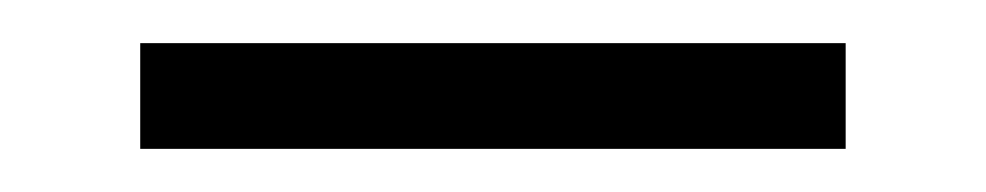

<svg xmlns="http://www.w3.org/2000/svg" viewBox="-20 -334 457 89"><path d="M45 -314V-265H372V-314Z"/></svg>

Font: Coconat Demi
Style: Regular
Weight: 400
Designer: Sara Lavazza
Foundry: Collletttivo
Version: Version 1.000;Glyphs 3.2 (3217)